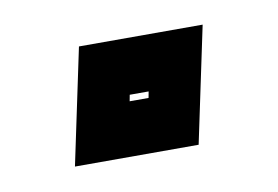

<svg xmlns="http://www.w3.org/2000/svg" viewBox="-34 -193 347 240"><g transform="rotate(-10 139.5 -73.5)"><path d="M45.5 0 76.5 -147H233.5L202.5 0ZM127 -68.5H151L152.5 -76.5H128.5Z"/></g></svg>

Font: Tourney Expanded ExtraBold
Style: Italic
Weight: 800
Width: 7
Italic angle: -12°
Designer: Tyler Finck
Foundry: Etcetera Type Co
Version: Version 1.010; ttfautohint (v1.8.3)